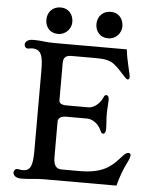

<svg xmlns="http://www.w3.org/2000/svg" viewBox="-63 -1013 828 1071"><g transform="rotate(5 351.5 -478.0)"><path d="M50.8 -22.9C50.8 -11.2 61 7.3 96.7 7.3C148.4 7.3 169.4 0 222.2 0H629.4C642.1 -49.3 656.7 -90.3 678.2 -132.8C688.5 -152.8 693.4 -168.9 692.9 -176.8C692.4 -183.6 687 -187.5 680.2 -187.5C673.3 -186.5 667 -186.5 650.4 -168.9L633.3 -150.4C592.3 -105 544.4 -63 418.9 -63H316.9C287.6 -63 271 -80.1 271 -128.9V-328.1C271 -344.7 286.1 -358.4 313.5 -358.4H434.6C459 -358.4 495.6 -340.3 514.2 -297.4C518.1 -288.6 521 -282.2 528.8 -282.2C538.1 -282.2 544.4 -290 544.4 -309.6C544.4 -338.9 540.5 -365.2 540.5 -392.1C540.5 -422.9 544.4 -453.1 544.4 -470.7C544.4 -490.7 538.1 -498 528.8 -498C521 -498 517.6 -492.2 514.2 -483.4C495.1 -440.4 459.5 -421.4 434.6 -421.4H314C282.2 -421.4 271 -431.2 271 -447.3V-655.3C271 -683.1 281.7 -698.7 316.9 -698.7H448.7C502 -698.7 532.2 -693.8 559.1 -671.9C599.6 -639.2 627.4 -595.2 639.6 -595.2C645.5 -595.2 649.9 -600.1 649.9 -608.9C649.9 -627.4 627.4 -697.8 620.6 -762.2H216.8C157.7 -762.2 148.4 -769.5 96.7 -769.5C61 -769.5 50.8 -751 50.8 -739.7C50.8 -729 57.6 -718.8 69.8 -718.8C79.6 -718.8 85 -721.7 93.8 -721.7C146.5 -721.7 156.2 -683.6 156.2 -602.1V-161.1C156.2 -78.6 148.9 -40.5 101.1 -40.5C84.5 -40.5 81.5 -43.9 69.8 -43.9C57.6 -43.9 50.8 -32.2 50.8 -22.9ZM512.2 -814.5C556.2 -814.5 585 -852.1 585 -886.7C585 -925.8 562 -962.9 513.2 -962.9C468.8 -962.9 439.5 -930.7 439.5 -888.2C439.5 -853 460.4 -814.5 512.2 -814.5ZM231.4 -814.5C275.4 -814.5 304.7 -852.1 304.7 -886.7C304.7 -925.8 281.2 -962.9 232.4 -962.9C188.5 -962.9 159.2 -930.7 159.2 -888.2C159.2 -853 179.7 -814.5 231.4 -814.5Z"/></g></svg>

Font: Stoke
Style: Regular
Weight: 400
Designer: Nicole Fally
Foundry: Nicole Fally
Version: Version 1.002